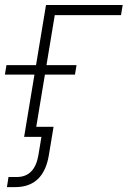

<svg xmlns="http://www.w3.org/2000/svg" viewBox="-78 -556 519 780"><path d="M420.4 -535.6 413.6 -494.6H144.5L62.5 0H20L108.9 -535.6ZM-58.1 -252.9 -51.8 -291.5H232.9L226.6 -252.9ZM-16.1 204.1H-49.8L-43.5 163.1H-9.8Q63 163.1 78.1 73.7L90.3 0H43L49.8 -41H139.6L120.6 73.7Q99.1 204.1 -16.1 204.1Z"/></svg>

Font: Inter Display Extra Light
Style: Italic
Weight: 200
Italic angle: -9.39999°
Designer: Rasmus Andersson
Foundry: rsms
Version: Version 4.000;git-4fc901f